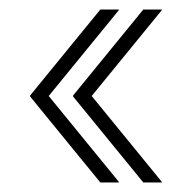

<svg xmlns="http://www.w3.org/2000/svg" viewBox="-20 -477 401 402"><path d="M133 -276V-277L280 -457H319V-456L172 -276ZM190 -95 43 -275V-276H82L229 -96V-95ZM43 -276V-277L190 -457H229V-456L82 -276ZM280 -95 133 -275V-276H172L319 -96V-95Z"/></svg>

Font: Foldit ExtraLight
Style: Regular
Weight: 250
Version: Version 1.003